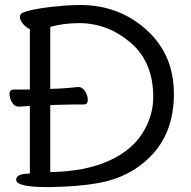

<svg xmlns="http://www.w3.org/2000/svg" viewBox="-20 -738 768 772"><path d="M182.1 -379.9 189.9 -380.9 218.3 -381.8Q253.9 -383.8 293.9 -388.2H294.9Q311 -388.2 322 -371.1Q333 -354 333 -335.9Q333 -317.9 315.9 -317.9H276.9Q249 -317.9 229 -316.9L189.9 -315.9L182.1 -314.9V-45.9Q322.3 -48.8 415.3 -90.3Q508.3 -131.8 552.2 -201.4Q596.2 -271 596.2 -348.1Q596.2 -488.8 504.6 -566.9Q413.1 -645 297.9 -645Q234.9 -645 182.1 -629.9ZM100.1 -377.9V-621.1Q88.9 -624 74.5 -639.9Q60.1 -655.8 60.1 -668.9Q60.1 -682.1 71.3 -687Q120.1 -706.1 244.1 -715.8Q276.9 -717.8 303.2 -717.8Q458 -717.8 568.6 -618.4Q679.2 -519 679.2 -360.1Q679.2 -201.2 582 -106Q500 -23.9 375 -2Q297.9 12.2 183.1 14.2H168.9Q44.9 14.2 44.9 -15.1Q44.9 -40 100.1 -40V-312Q91.3 -311 56.2 -309.1H55.2Q39.1 -309.1 28.6 -325.9Q18.1 -342.8 18.1 -360.4Q18.1 -377.9 35.2 -377.9Z"/></svg>

Font: LXGW WenKai GB Screen
Style: Regular
Weight: 400
Designer: LXGW / Fontworks Inc.
Foundry: LXGW / Fontworks Inc.
Version: Version 1.321;February 19, 2024;FontCreator 14.0.0.2901 64-b